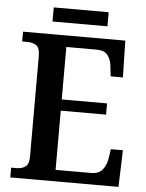

<svg xmlns="http://www.w3.org/2000/svg" viewBox="-57 -891 713 937"><g transform="rotate(5 299.0 -422.5)"><path d="M29 0V-48H56Q82 -48 99 -60.5Q116 -73 116 -109V-600Q116 -643 98 -654.5Q80 -666 55 -666H29V-714H530L534 -534H474L469 -579Q466 -614 449.5 -636Q433 -658 395 -658H246V-401H468V-346H246V-56H419Q458 -56 476 -79Q494 -102 499 -135L506 -180H565L559 0ZM168 -776V-845H437V-776Z"/></g></svg>

Font: Noto Serif Sinhala SemiCondensed SemiBold
Style: Regular
Weight: 600
Width: 4
Designer: Jelle Bosma - Monotype Design Team
Foundry: Monotype Imaging Inc.
Version: Version 2.007; ttfautohint (v1.8.4.7-5d5b)